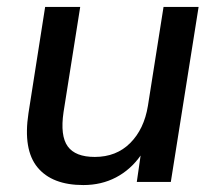

<svg xmlns="http://www.w3.org/2000/svg" viewBox="-20 -524 626 553"><path d="M220 9Q130 9 88 -42Q46 -93 62 -198L110 -504H211L163 -201Q153 -133 175 -102.5Q197 -72 253 -72Q315 -72 355 -112Q395 -152 406 -219L451 -504H552L472 0H374L385 -76Q356 -35 314 -13Q272 9 220 9Z"/></svg>

Font: Mulish SemiBold
Style: Italic
Weight: 600
Italic angle: -9°
Designer: Vernon Adams
Foundry: Vernon Adams
Version: Version 3.603; ttfautohint (v1.8.3)